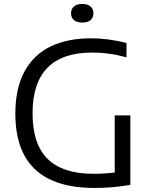

<svg xmlns="http://www.w3.org/2000/svg" viewBox="-20 -943 763 970"><path d="M638.5 -360V-9Q588 -0.5 545.5 3Q503 6.5 457 6.5Q258.5 6.5 158.2 -86.5Q58 -179.5 57.5 -368.5Q57.5 -497.5 104.2 -582.8Q151 -668 236.8 -708.8Q322.5 -749.5 440 -749.5Q526 -749.5 619 -726V-653.5Q570.5 -666.5 529 -672Q487.5 -677.5 446 -677.5Q144.5 -677.5 144.5 -370.5Q144.5 -214.5 221 -139.8Q297.5 -65 452 -65Q508.5 -65 559.5 -71.5V-360ZM339 -875.5Q339 -898 353.8 -910.5Q368.5 -923 395.5 -923Q422.5 -923 437.2 -910.5Q452 -898 452 -875.5Q452 -853.5 437.2 -841.2Q422.5 -829 395.5 -829Q368.5 -829 353.8 -841.2Q339 -853.5 339 -875.5Z"/></svg>

Font: Encode Sans Semi Expanded
Style: Regular
Weight: 400
Width: 6
Designer: Multiple Designers
Foundry: Impallari Type
Version: Version 2.000